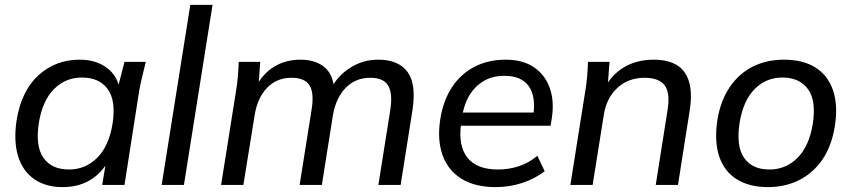

<svg xmlns="http://www.w3.org/2000/svg" viewBox="-20 -756 3481 785"><path d="M236 9Q167 9 120 -23.5Q73 -56 54 -117.5Q35 -179 48 -265Q68 -386 138 -449Q208 -512 306 -512Q372 -512 416.5 -479Q461 -446 470 -388L459 -387L489 -503H576Q569 -473 561.5 -443Q554 -413 549 -384L489 0H398L417 -117H432Q406 -58 356 -24.5Q306 9 236 9ZM262 -63Q329 -63 377 -110.5Q425 -158 440 -249Q455 -344 420.5 -391.5Q386 -439 315 -439Q248 -439 201 -392Q154 -345 139 -255Q124 -159 157.5 -111Q191 -63 262 -63Z M641 0 758 -736H849L732 0Z M884 0 945 -384Q950 -413 952.5 -443Q955 -473 956 -503H1044L1036 -395H1023Q1052 -453 1099.5 -482.5Q1147 -512 1208 -512Q1270 -512 1306.5 -481.5Q1343 -451 1346 -390H1331Q1359 -445 1411 -478.5Q1463 -512 1526 -512Q1610 -512 1646.5 -461.5Q1683 -411 1666 -303L1618 0H1527L1576 -308Q1586 -376 1566.5 -407Q1547 -438 1494 -438Q1433 -438 1393 -396.5Q1353 -355 1341 -284L1296 0H1205L1254 -308Q1265 -376 1245.5 -407Q1226 -438 1172 -438Q1111 -438 1071.5 -396.5Q1032 -355 1021 -284L975 0Z M2007 9Q1922 9 1867 -25Q1812 -59 1789.5 -121.5Q1767 -184 1780 -268Q1792 -345 1828 -399.5Q1864 -454 1920 -483Q1976 -512 2047 -512Q2117 -512 2162.5 -481.5Q2208 -451 2227.5 -397Q2247 -343 2236 -272L2231 -242H1847L1855 -296H2178L2160 -282Q2172 -361 2142 -403.5Q2112 -446 2042 -446Q1992 -446 1955.5 -423.5Q1919 -401 1897 -362.5Q1875 -324 1869 -274L1865 -249Q1853 -160 1891 -111.5Q1929 -63 2017 -63Q2059 -63 2100 -76Q2141 -89 2177 -119L2207 -56Q2167 -25 2115 -8Q2063 9 2007 9Z M2312 0 2373 -384Q2378 -413 2380.5 -443Q2383 -473 2384 -503H2472L2464 -395L2451 -394Q2481 -452 2533 -482Q2585 -512 2652 -512Q2744 -512 2780 -459Q2816 -406 2800 -305L2752 0H2661L2709 -304Q2721 -376 2697.5 -407Q2674 -438 2616 -438Q2549 -438 2504.5 -397Q2460 -356 2449 -288L2403 0Z M3120 9Q3044 9 2992.5 -23Q2941 -55 2920.5 -116.5Q2900 -178 2913 -265Q2926 -345 2964 -400.5Q3002 -456 3058.5 -484Q3115 -512 3185 -512Q3263 -512 3314 -480Q3365 -448 3386 -386.5Q3407 -325 3393 -239Q3380 -158 3342 -103Q3304 -48 3247 -19.5Q3190 9 3120 9ZM3126 -63Q3193 -63 3240.5 -110.5Q3288 -158 3303 -249Q3318 -344 3283.5 -391.5Q3249 -439 3179 -439Q3112 -439 3065.5 -392Q3019 -345 3004 -255Q2989 -159 3022 -111Q3055 -63 3126 -63Z"/></svg>

Font: Mulish ExtraLight Medium
Style: Italic
Weight: 500
Italic angle: -9°
Version: Version 3.603